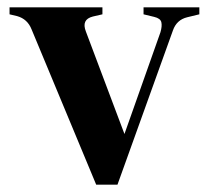

<svg xmlns="http://www.w3.org/2000/svg" viewBox="-20 -500 568 523"><path d="M242 3 66 -420Q55 -448 27 -456L6 -461V-480H259V-461L233 -455Q201 -447 214 -414L319 -135L417 -412Q422 -429 419.5 -439.5Q417 -450 400 -454L371 -461V-480H523V-461L490 -453Q461 -446 451 -417L300 3Z"/></svg>

Font: DM Serif Text
Style: Regular
Weight: 400
Designer: Colophon Foundry, Frank Grießhammer
Foundry: Colophon Foundry
Version: Version 5.200; ttfautohint (v1.8.3)